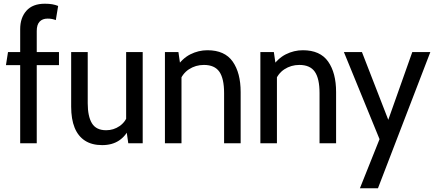

<svg xmlns="http://www.w3.org/2000/svg" viewBox="-20 -770 2338 1032"><path d="M88.5 0V-420H12L23 -490H88.5V-613.5Q88.5 -674.5 122 -712.2Q155.5 -750 221 -750Q244 -750 261 -747Q278 -744 292.5 -738L280 -662Q269.5 -666 259.2 -668Q249 -670 235.5 -670Q208.5 -670 193 -653.8Q177.5 -637.5 177.5 -603.5V-490H297V-420H177.5V0Z M529 10Q474 10 437 -13.8Q400 -37.5 381.2 -83.5Q362.5 -129.5 362.5 -197V-490H451.5V-215Q451.5 -144.5 474.2 -107.2Q497 -70 550.5 -70Q590.5 -70 623 -92.5Q655.5 -115 670.5 -158L658 -106V-490H747V0H669.5L656.5 -90.5L676.5 -84.5Q657 -39.5 620 -14.8Q583 10 529 10Z M866.5 0V-490H939L952 -400.5L926.5 -406Q959.5 -456 1003.2 -478Q1047 -500 1095 -500Q1188 -500 1230.8 -439Q1273.5 -378 1273.5 -275.5V0H1184.5V-270Q1184.5 -348 1159 -384.5Q1133.5 -421 1076 -421Q1031.5 -421 995.5 -397.5Q959.5 -374 944 -328.5L955.5 -383.5V0Z M1379.5 0V-490H1452L1465 -400.5L1439.5 -406Q1472.5 -456 1516.2 -478Q1560 -500 1608 -500Q1701 -500 1743.8 -439Q1786.5 -378 1786.5 -275.5V0H1697.5V-270Q1697.5 -348 1672 -384.5Q1646.5 -421 1589 -421Q1544.5 -421 1508.5 -397.5Q1472.5 -374 1457 -328.5L1468.5 -383.5V0Z M1914.5 242 2020 -22 1828.5 -490H1925.5L2067 -126L2196 -490H2293L2011.5 242Z"/></svg>

Font: Cabin
Style: Regular
Weight: 400
Width: 4
Designer: Pablo Impallari
Foundry: Pablo Impallari. http://www.impallari.com Igino Marini. http://www.ikern.com
Version: Version 3.001